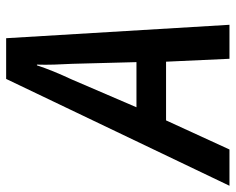

<svg xmlns="http://www.w3.org/2000/svg" viewBox="-151 -665 755 615"><g transform="rotate(-90 226.5 -357.5)"><path d="M-61 0 281.2 -715.3H411.6L454.6 0H345.7L336.4 -203.1H148.4L55.2 0ZM190.4 -297.9H335L329.6 -503.4Q328.1 -532.2 327.1 -561.3Q326.2 -590.3 327.1 -616.7H324.7Q316.4 -591.3 305.2 -563.7Q293.9 -536.1 279.8 -505.9Z"/></g></svg>

Font: Open Sans SemiCondensed SemiBold
Style: Italic
Weight: 600
Width: 4
Italic angle: -12°
Designer: Monotype Design Team
Foundry: Monotype Imaging Inc.
Version: Version 3.000